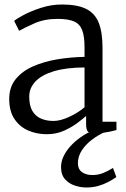

<svg xmlns="http://www.w3.org/2000/svg" viewBox="-20 -586 561 854"><path d="M188 11Q143.5 11 105.5 -5.5Q67.5 -22 44.2 -56.8Q21 -91.5 21 -146Q21 -198.5 49.8 -234Q78.5 -269.5 126.8 -290.8Q175 -312 234.5 -322Q294 -332 356 -333V-375Q356 -424.5 345.5 -452Q335 -479.5 309 -490.8Q283 -502 236 -502Q177.5 -502 133.2 -482.2Q89 -462.5 65 -449L43 -493Q52 -501.5 84.5 -519Q117 -536.5 162.5 -551.2Q208 -566 256 -566Q322.5 -566 362 -547Q401.5 -528 418.8 -485.5Q436 -443 436 -373V-44.5H498V-7.5Q487 -4.5 471 -1Q455 2.5 437.5 5Q420 7.5 405 7.5Q383.5 7.5 373.2 1Q363 -5.5 363 -34.5V-70Q350.5 -59 325.2 -39.8Q300 -20.5 265 -4.8Q230 11 188 11ZM218 -48Q248 -48 287 -65.8Q326 -83.5 356 -109V-286Q273 -285.5 218.5 -268.8Q164 -252 137 -223Q110 -194 110 -156Q110 -116 124.2 -92.2Q138.5 -68.5 163 -58.2Q187.5 -48 218 -48ZM363.5 248Q340.5 248 314.5 240Q288.5 232 270 212Q251.5 192 251.5 157Q251.5 132.5 262.8 109Q274 85.5 292.8 64.8Q311.5 44 335 27Q358.5 10 383 -1L413 -5L451 -1Q417 14 388.8 35.5Q360.5 57 343.5 83.5Q326.5 110 326.5 140Q326.5 166 344.2 179.2Q362 192.5 390.5 192.5Q416.5 192.5 438 184Q459.5 175.5 482.5 161L497.5 201.5Q480.5 213.5 460.2 224Q440 234.5 416.2 241.2Q392.5 248 363.5 248Z"/></svg>

Font: Merriweather Light
Style: Regular
Weight: 300
Version: Version 2.100